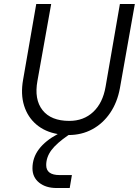

<svg xmlns="http://www.w3.org/2000/svg" viewBox="-20 -670 697 964"><path d="M162 -650H237L168 -264Q151 -171 193.5 -117Q236 -63 328 -63Q400 -63 448 -108Q496 -153 510 -234L582 -650H657L582 -227Q569 -156 533 -103Q497 -50 443.5 -21Q390 8 324 8Q264 49 238 84Q212 119 212 159Q212 209 279 209H341L330 274H264Q210 274 176.5 247Q143 220 143 175Q143 122 175.5 79Q208 36 270 3Q206 -8 162.5 -45Q119 -82 101 -139.5Q83 -197 96 -270Z"/></svg>

Font: Overused Grotesk
Style: Italic
Weight: 400
Italic angle: -10°
Version: Version 0.003